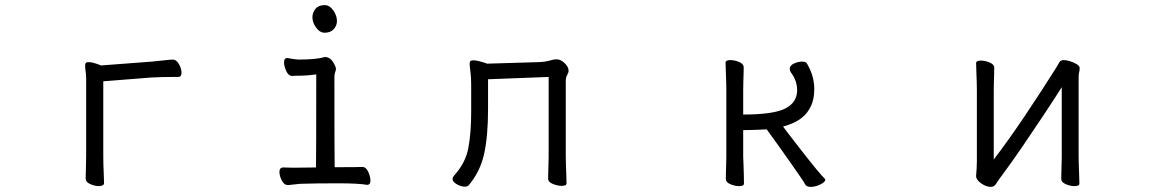

<svg xmlns="http://www.w3.org/2000/svg" viewBox="-20 -718 4540 751"><path d="M317 -380Q317 -396 317 -410.5Q317 -425 315 -437Q314 -446 313.5 -451.5Q313 -457 313 -461Q313 -468 315.5 -471.5Q318 -475 326 -475Q339 -475 356.5 -469Q374 -463 375 -462L573 -477Q596 -479 621.5 -482Q647 -485 656 -485Q670 -485 680 -467Q690 -449 690 -434Q690 -417 677 -417Q671 -417 653.5 -417Q636 -417 614.5 -416.5Q593 -416 574 -415L384 -400V-107Q384 -76 385.5 -47Q387 -18 387 -1Q387 4 381 7Q375 10 367 10Q351 10 333 2Q315 -6 315 -19Q315 -31 316 -56.5Q317 -82 317 -108Z M1250 -590Q1231 -590 1216.5 -610Q1202 -630 1202 -650Q1202 -669 1214 -683.5Q1226 -698 1250 -698Q1269 -698 1283.5 -677.5Q1298 -657 1298 -636Q1298 -618 1285.5 -604Q1273 -590 1250 -590ZM1107 6Q1091 6 1082 -12.5Q1073 -31 1073 -45Q1073 -63 1088 -63L1128 -62L1216 -63Q1217 -110 1217 -427Q1181 -422 1158 -422Q1135 -422 1123 -421Q1108 -421 1099.5 -440.5Q1091 -460 1091 -474Q1091 -491 1104 -491Q1138 -485 1148 -485Q1217 -485 1251 -495Q1274 -495 1288 -466Q1294 -455 1294 -449Q1294 -442 1291 -435.5Q1288 -429 1288 -416Q1288 -129 1289 -64Q1384 -64 1397 -65Q1412 -65 1420.5 -45.5Q1429 -26 1429 -12Q1429 5 1416 5Q1381 -1 1304 -1Q1209 -1 1153 1Z M2126 -417 1889 -408V-291Q1889 -185 1873.5 -115.5Q1858 -46 1813 7Q1809 12 1798 12Q1783 12 1766.5 2.5Q1750 -7 1750 -19Q1750 -23 1755 -30Q1801 -80 1812 -139.5Q1823 -199 1823 -281V-387Q1823 -417 1820 -438Q1817 -459 1817 -469Q1817 -474 1819 -478Q1822 -482 1831 -482Q1845 -482 1864.5 -476Q1884 -470 1885 -469L2087 -475Q2113 -476 2129.5 -481Q2146 -486 2157 -486Q2173 -486 2188.5 -471Q2204 -456 2204 -442Q2204 -434 2198.5 -424.5Q2193 -415 2193 -402V-107Q2193 -101 2193.5 -80Q2194 -59 2195 -36Q2196 -13 2196 -1Q2196 9 2177 9Q2161 9 2142.5 1.5Q2124 -6 2124 -19Q2124 -27 2124.5 -45Q2125 -63 2125.5 -81Q2126 -99 2126 -107Z M2821 -366Q2821 -376 2820.5 -397Q2820 -418 2819 -440Q2818 -462 2818 -473Q2818 -483 2837 -483Q2853 -483 2871 -475.5Q2889 -468 2889 -455Q2889 -447 2888.5 -430.5Q2888 -414 2887.5 -396Q2887 -378 2887 -366V-270Q3005 -270 3051.5 -293.5Q3098 -317 3098 -366Q3098 -382 3092.5 -399.5Q3087 -417 3074 -434Q3069 -442 3069 -448Q3069 -462 3085.5 -469.5Q3102 -477 3117 -477Q3132 -477 3136 -470Q3152 -443 3158.5 -418Q3165 -393 3165 -370Q3165 -330 3152 -303Q3139 -276 3119.5 -260Q3100 -244 3079 -235.5Q3058 -227 3043 -223Q3044 -221 3057.5 -203.5Q3071 -186 3091 -160Q3111 -134 3133 -106Q3155 -78 3174.5 -54.5Q3194 -31 3205 -20Q3208 -19 3208 -15Q3208 -6 3188.5 3.5Q3169 13 3151 13Q3135 13 3129 3Q3126 -4 3112.5 -23.5Q3099 -43 3068 -87.5Q3037 -132 2979 -212Q2960 -211 2933.5 -210Q2907 -209 2887 -209V-106Q2887 -100 2888 -79Q2889 -58 2889.5 -35Q2890 -12 2890 0Q2890 10 2871 10Q2855 10 2837 2.5Q2819 -5 2819 -18Q2819 -26 2819.5 -44.5Q2820 -63 2820.5 -81Q2821 -99 2821 -106Z M4133 -377Q4100 -325 4059.5 -264Q4019 -203 3977 -141.5Q3935 -80 3894 -25Q3884 -12 3876.5 0.5Q3869 13 3856 13Q3837 13 3817.5 -1Q3798 -15 3798 -29V-31Q3799 -40 3800 -57Q3801 -74 3801 -86V-364Q3801 -374 3800.5 -395Q3800 -416 3799 -438Q3798 -460 3798 -471Q3798 -481 3817 -481Q3833 -481 3851 -473.5Q3869 -466 3869 -453Q3869 -445 3868.5 -428.5Q3868 -412 3867.5 -394Q3867 -376 3867 -364V-94Q3925 -170 3988.5 -264.5Q4052 -359 4113 -456Q4118 -464 4123 -473.5Q4128 -483 4141 -483Q4151 -483 4165.5 -478.5Q4180 -474 4191.5 -467Q4203 -460 4203 -452Q4203 -442 4201 -435.5Q4199 -429 4199 -415V-106Q4199 -100 4199.5 -79Q4200 -58 4201 -35Q4202 -12 4202 0Q4202 10 4183 10Q4167 10 4149 2.5Q4131 -5 4131 -18Q4131 -26 4131.5 -44.5Q4132 -63 4132.5 -81Q4133 -99 4133 -106Z"/></svg>

Font: Moon Stars Kai T HW
Style: Regular
Weight: 400
Designer: GuiWonder
Version: Version 1.101